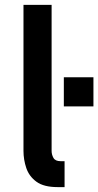

<svg xmlns="http://www.w3.org/2000/svg" viewBox="-20 -760 402 785"><path d="M76 -143V-740H191V-143Q191 -128 198.5 -114.5Q206 -101 228 -101H244V5H216Q159 5 129 -17Q99 -39 87.5 -73Q76 -107 76 -143ZM362 -325H241V-444H362Z"/></svg>

Font: Inria Sans
Style: Bold
Weight: 700
Designer: Black Foundry Team
Foundry: Black Foundry
Version: Version 1.2; ttfautohint (v1.8.3)